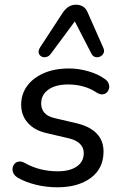

<svg xmlns="http://www.w3.org/2000/svg" viewBox="-20 -787 523 816"><path d="M224 9Q176 9 132 -2Q88 -13 57 -31Q43 -39 37.5 -50Q32 -61 33.5 -72Q35 -83 42 -91Q49 -99 60.5 -100.5Q72 -102 86 -94Q118 -76 153 -67.5Q188 -59 225 -59Q277 -59 306.5 -79.5Q336 -100 336 -136Q336 -160 319.5 -176Q303 -192 273 -199L179 -221Q128 -232 99 -264Q70 -296 70 -342Q70 -386 94.5 -420.5Q119 -455 165 -475.5Q211 -496 274 -496Q313 -496 354 -484.5Q395 -473 423 -453Q436 -445 441 -433.5Q446 -422 443.5 -411.5Q441 -401 434 -394Q427 -387 415.5 -386Q404 -385 390 -394Q365 -411 334 -419.5Q303 -428 270 -428Q216 -428 185.5 -406Q155 -384 155 -347Q155 -324 168.5 -308Q182 -292 212 -285L306 -263Q361 -250 390.5 -220Q420 -190 420 -143Q420 -71 366 -31Q312 9 224 9ZM419 -584Q425 -571 420 -561Q415 -551 405.5 -546.5Q396 -542 385.5 -544.5Q375 -547 369 -558L298 -696L195 -557Q187 -547 176 -544.5Q165 -542 156 -547Q147 -552 144.5 -562Q142 -572 150 -585L246 -732Q258 -750 272 -758.5Q286 -767 303 -767Q320 -767 333 -759Q346 -751 353 -733Z"/></svg>

Font: Nunito ExtraLight Medium
Style: Italic
Weight: 500
Italic angle: -9°
Version: Version 3.602